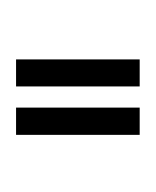

<svg xmlns="http://www.w3.org/2000/svg" viewBox="-20 -733 611 753"><path d="M43 -394V-500H527.8V-394ZM43 -204.1V-311H527.8V-204.1ZM291.5 0ZM271 -712.9Z"/></svg>

Font: Droid Sans Tamil
Style: Bold
Weight: 700
Designer: Jelle Bosma
Foundry: Monotype Imaging Inc.
Version: Version 1.00